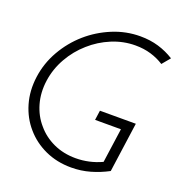

<svg xmlns="http://www.w3.org/2000/svg" viewBox="-129 -816 876 935"><g transform="rotate(20 308.5 -348.0)"><path d="M565 -298H379L372 -248H506L481 -70Q449 -55 415 -47.5Q381 -40 346 -40Q283 -40 231 -64Q179 -88 144 -130Q108 -171 92 -227Q76 -283 85 -347Q94 -410 126 -466.5Q158 -523 206 -565Q253 -607 312 -631.5Q371 -656 434 -656Q477 -656 514 -645Q551 -634 582 -614L617 -656Q579 -680 535.5 -693Q492 -706 441 -706Q367 -706 298 -677.5Q229 -649 174 -601Q118 -552 80.5 -486.5Q43 -421 33 -347Q23 -273 42 -208Q61 -143 103 -95Q145 -46 206 -18Q267 10 341 10Q392 10 439 -3.5Q486 -17 529 -40Z"/></g></svg>

Font: Josefin Slab Medium
Style: Italic
Weight: 500
Italic angle: -12°
Version: Version 2.000